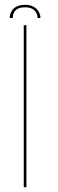

<svg xmlns="http://www.w3.org/2000/svg" viewBox="-20 -780 240 800"><path d="M79 0H90V-675H79ZM85 -760Q62.5 -760 48.2 -752.2Q34 -744.5 27.2 -731.8Q20.5 -719 20.5 -705H33Q33 -716 37.5 -726.2Q42 -736.5 53.2 -743Q64.5 -749.5 85 -749.5Q103.5 -749.5 114.8 -743Q126 -736.5 131.2 -726.2Q136.5 -716 136.5 -705H148.5Q148.5 -719 141 -731.8Q133.5 -744.5 119.2 -752.2Q105 -760 85 -760Z"/></svg>

Font: Anybody UltraCondensed Thin Thin
Style: Regular
Weight: 250
Version: Version 1.111